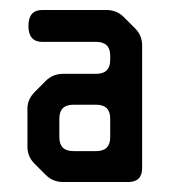

<svg xmlns="http://www.w3.org/2000/svg" viewBox="-20 -747 345 385"><path d="M72 -396Q86 -382 107 -382H237Q265 -382 265 -410V-656Q265 -676 251 -690L228 -713Q214 -727 193 -727H65Q37 -727 37 -695Q37 -663 65 -663H173Q201 -663 201 -635V-627Q201 -599 173 -599H107Q86 -599 72 -585L50 -563Q35 -548 35 -529V-453Q35 -433 49 -419ZM99 -472V-509Q99 -537 127 -537H173Q201 -537 201 -509V-472Q201 -444 173 -444H127Q99 -444 99 -472Z"/></svg>

Font: WD-XL Lubrifont TC
Style: Regular
Weight: 400
Designer: [WD-XL Lubrifont] Copyright 2020-2022 (c) NightFurySL2001, Skr-ZERO; [ZCOOL QingKe HuangYou] Copyright 2018-2022 (c) The
Version: Version 2.001;hotconv 1.1.1;makeotfexe 2.6.0